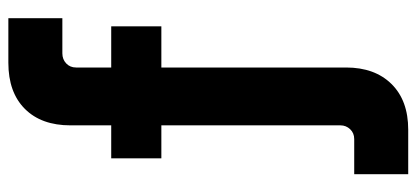

<svg xmlns="http://www.w3.org/2000/svg" viewBox="-282 -488 973 448"><g transform="rotate(-90 204.0 -263.5)"><path d="M59 -373V-490H367V-373ZM22 203V77H104Q118 77 127 67.5Q136 58 136 45V-585Q136 -653 174.5 -691.5Q213 -730 282 -730H386V-604H304Q290 -604 280.5 -595Q271 -586 271 -572V58Q271 125 232.5 164Q194 203 126 203Z"/></g></svg>

Font: MuseoModerno Thin SemiBold
Style: Regular
Weight: 600
Version: Version 1.003